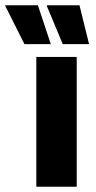

<svg xmlns="http://www.w3.org/2000/svg" viewBox="-86 -707 362 727"><path d="M51.5 0V-491.5H204.5V0ZM57.5 -687 106 -541V-540H6.5L-66 -684.5V-687ZM215 -687 251 -541V-540H151.5L91.5 -684V-687Z"/></svg>

Font: Anek Latin
Style: Bold
Weight: 700
Designer: Yesha Goshar
Foundry: Ek Type
Version: Version 1.003